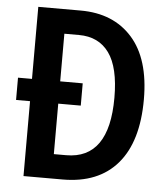

<svg xmlns="http://www.w3.org/2000/svg" viewBox="-52 -761 707 807"><g transform="rotate(5 302.0 -357.0)"><path d="M256 -714Q394 -714 473.5 -625Q553 -536 553 -365Q553 -187 473 -93.5Q393 0 242 0H77V-316H18V-410H77V-714ZM258 -611H196V-410H291V-316H196V-103H248Q429 -103 429 -361Q429 -489 385 -550Q341 -611 258 -611Z"/></g></svg>

Font: Noto Sans Kannada Condensed SemiBold
Style: Regular
Weight: 600
Width: 3
Designer: Jelle Bosma - Monotype Design Team
Foundry: Monotype Imaging Inc.
Version: Version 2.005; ttfautohint (v1.8.4.7-5d5b)